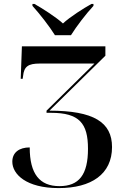

<svg xmlns="http://www.w3.org/2000/svg" viewBox="-20 -951 647 982"><path d="M261 -771H343C371 -816 419 -879 458 -921V-931H448C408 -909 337 -864 302 -831C266 -864 195 -909 156 -931H146V-921C184 -879 233 -816 261 -771ZM280 11C447 11 553 -60 553 -199C553 -326 459 -385 233 -385L519 -666V-714H92L86 -548H96L98 -562C103 -611 124 -626 184 -626H463L218 -385V-374H241C386 -374 430 -320 430 -190C430 -57 384 1 284 1C183 1 132 -61 132 -197C78 -197 43 -171 43 -124C43 -60 114 11 280 11Z"/></svg>

Font: Noto Serif Display Medium
Style: Regular
Weight: 500
Designer: Monotype Design Team
Foundry: Monotype Imaging Inc.
Version: Version 2.009